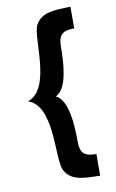

<svg xmlns="http://www.w3.org/2000/svg" viewBox="-91 -811 547 909"><g transform="rotate(-10 182.5 -356.0)"><path d="M39.1 -356C160.2 -316.9 116.2 -64 146 -6.8C175.8 49.3 238.3 48.3 314.9 49.8V-54.2C261.2 -54.2 237.8 -68.8 237.8 -127.9C237.8 -203.1 231.9 -331.1 172.9 -356C231.9 -381.8 237.8 -508.8 237.8 -584C237.8 -643.1 261.2 -658.2 314.9 -658.2V-762.2C238.3 -760.3 175.8 -761.2 146 -705.1C116.2 -647.9 160.2 -396 39.1 -356Z"/></g></svg>

Font: Tuffy
Style: Bold
Weight: 700
Designer: Thatcher Ulrich, Karoly Barta, Michael Everson
Version: Version 001.270